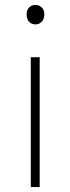

<svg xmlns="http://www.w3.org/2000/svg" viewBox="-20 -759 285 779"><path d="M105 0V-527H141V0ZM124 -660Q108 -660 98 -671Q88 -682 88 -701Q88 -718 98 -728.5Q108 -739 124 -739Q139 -739 149.5 -728.5Q160 -718 160 -701Q160 -682 149.5 -671Q139 -660 124 -660Z"/></svg>

Font: Noto Sans JP
Style: Regular
Weight: 100
Designer: Ryoko NISHIZUKA 西塚涼子 (kana, bopomofo & ideographs); Paul D. Hunt (Latin, Greek & Cyrillic); Sandoll Communications 산돌커뮤니
Foundry: Adobe
Version: Version 2.004;hotconv 1.0.118;makeotfexe 2.5.65603